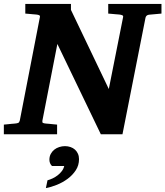

<svg xmlns="http://www.w3.org/2000/svg" viewBox="-34 -691 851 988"><path d="M731.9 -615.2Q717.8 -612.8 714.8 -600.1L596.2 0H484.9L261.2 -464.8L184.1 -69.8Q182.6 -61 187 -58.6Q191.4 -56.2 202.1 -55.2Q210.9 -54.7 220.2 -53.7Q228.5 -52.7 238.5 -51.8Q248.5 -50.8 259.8 -49.8V0H-14.2V-49.8Q-3.4 -50.8 6.6 -51.8Q16.6 -52.7 24.9 -53.7Q34.2 -54.7 43 -55.2Q53.7 -56.2 59.6 -58.6Q65.4 -61 67.9 -70.8L170.9 -601.1Q173.3 -609.9 168 -612.5Q162.6 -615.2 152.8 -616.2Q144 -616.7 134.8 -617.7Q126.5 -618.7 116.5 -619.4Q106.4 -620.1 96.2 -621.1V-670.9H331.1V-640.1L525.9 -232.9L599.1 -601.1Q601.6 -609.9 595.2 -612.5Q588.9 -615.2 580.1 -616.2Q570.8 -616.7 561.5 -617.7Q553.2 -618.7 543 -619.4Q532.7 -620.1 522.9 -621.1V-670.9H796.9V-621.1ZM372.6 127.9Q372.6 159.7 356 185.1Q339.4 210.4 314 229.2Q288.6 248 258.8 260Q229 272 202.1 276.9L210.4 236.8Q223.1 233.4 237.1 226.8Q251 220.2 263.2 210.7Q275.4 201.2 284.4 189.2Q293.5 177.2 296.4 163.1H233.4Q220.2 149.9 220.2 130.9Q220.2 114.3 227.1 101.3Q233.9 88.4 245.1 79.3Q256.3 70.3 270.8 65.7Q285.2 61 300.3 61Q315.4 61 328.9 65.7Q342.3 70.3 351.8 78.9Q361.3 87.4 366.9 99.9Q372.6 112.3 372.6 127.9Z"/></svg>

Font: Charis SIL Phon
Style: Bold Italic
Weight: 700
Italic angle: -11°
Foundry: SIL International
Version: Version 5.000